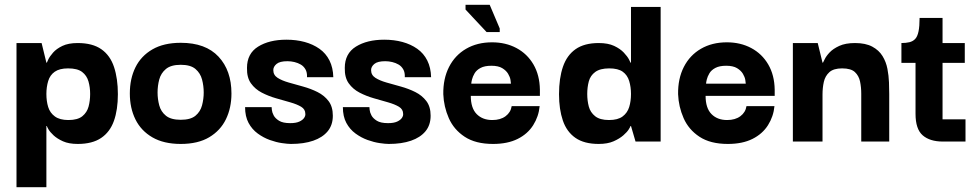

<svg xmlns="http://www.w3.org/2000/svg" viewBox="-20 -592 4095 803"><path d="M305 10Q268 10 243.5 -1Q219 -12 204 -26Q189 -40 182.5 -51.5Q176 -63 176 -65H174V191H49V-412H154L174 -330H176Q176 -331 182 -343.5Q188 -356 202 -372Q216 -388 241 -400Q266 -412 305 -412Q367 -412 404 -386Q441 -360 457 -311.5Q473 -263 473 -198Q473 -133 456.5 -86.5Q440 -40 403 -15Q366 10 305 10ZM266 -90Q305 -90 324.5 -106Q344 -122 350.5 -146.5Q357 -171 357 -199Q357 -227 350 -251.5Q343 -276 323.5 -291Q304 -306 265 -306Q229 -306 209 -292Q189 -278 181.5 -253Q174 -228 174 -199Q174 -169 181.5 -144.5Q189 -120 209.5 -105Q230 -90 266 -90Z M736 10Q665 10 617.5 -17.5Q570 -45 546.5 -92.5Q523 -140 523 -201Q523 -263 546.5 -310.5Q570 -358 617.5 -385.5Q665 -413 736 -413Q840 -413 894 -355Q948 -297 948 -201Q948 -141 925 -93.5Q902 -46 855 -18Q808 10 736 10ZM736 -91Q777 -91 797.5 -108Q818 -125 825 -151.5Q832 -178 832 -205Q832 -233 825 -259.5Q818 -286 797.5 -303.5Q777 -321 736 -321Q695 -321 674 -303.5Q653 -286 646 -259.5Q639 -233 639 -205Q639 -178 646 -151.5Q653 -125 674 -108Q695 -91 736 -91Z M1197 10Q1183 10 1159 6.5Q1135 3 1108.5 -6.5Q1082 -16 1058 -33.5Q1034 -51 1019.5 -78Q1005 -105 1005 -144H1116Q1116 -143 1117 -132.5Q1118 -122 1124.5 -109.5Q1131 -97 1147 -87Q1163 -77 1194 -77Q1218 -77 1232 -83.5Q1246 -90 1252 -99Q1258 -108 1257 -116Q1257 -135 1239.5 -145.5Q1222 -156 1194 -164Q1166 -172 1134.5 -181Q1103 -190 1075 -204.5Q1047 -219 1029.5 -243.5Q1012 -268 1013 -308Q1013 -368 1059.5 -397Q1106 -426 1178 -426Q1219 -426 1254 -416.5Q1289 -407 1316 -388Q1343 -369 1358 -339Q1373 -309 1374 -269H1264Q1265 -289 1257.5 -302Q1250 -315 1238 -322Q1226 -329 1211.5 -332.5Q1197 -336 1182 -336Q1150 -336 1136.5 -324.5Q1123 -313 1123 -299Q1123 -278 1141 -266.5Q1159 -255 1187 -247Q1215 -239 1247.5 -230Q1280 -221 1308 -207Q1336 -193 1354 -169.5Q1372 -146 1372 -108Q1372 -69 1350.5 -43Q1329 -17 1290 -3.5Q1251 10 1197 10Z M1606 10Q1592 10 1568 6.5Q1544 3 1517.5 -6.5Q1491 -16 1467 -33.5Q1443 -51 1428.5 -78Q1414 -105 1414 -144H1525Q1525 -143 1526 -132.5Q1527 -122 1533.5 -109.5Q1540 -97 1556 -87Q1572 -77 1603 -77Q1627 -77 1641 -83.5Q1655 -90 1661 -99Q1667 -108 1666 -116Q1666 -135 1648.5 -145.5Q1631 -156 1603 -164Q1575 -172 1543.5 -181Q1512 -190 1484 -204.5Q1456 -219 1438.5 -243.5Q1421 -268 1422 -308Q1422 -368 1468.5 -397Q1515 -426 1587 -426Q1628 -426 1663 -416.5Q1698 -407 1725 -388Q1752 -369 1767 -339Q1782 -309 1783 -269H1673Q1674 -289 1666.5 -302Q1659 -315 1647 -322Q1635 -329 1620.5 -332.5Q1606 -336 1591 -336Q1559 -336 1545.5 -324.5Q1532 -313 1532 -299Q1532 -278 1550 -266.5Q1568 -255 1596 -247Q1624 -239 1656.5 -230Q1689 -221 1717 -207Q1745 -193 1763 -169.5Q1781 -146 1781 -108Q1781 -69 1759.5 -43Q1738 -17 1699 -3.5Q1660 10 1606 10Z M2042 10Q1969 10 1923.5 -20Q1878 -50 1857 -98Q1836 -146 1834 -198Q1833 -263 1858 -312Q1883 -361 1929.5 -388Q1976 -415 2038 -415Q2095 -415 2140 -391Q2185 -367 2211 -322.5Q2237 -278 2238 -217Q2238 -216 2238 -206Q2238 -196 2238 -191H1949Q1949 -140 1973.5 -115Q1998 -90 2039 -90Q2073 -90 2094.5 -106Q2116 -122 2120 -148H2237Q2233 -105 2210 -68.5Q2187 -32 2145 -11Q2103 10 2042 10ZM1951 -242H2117Q2117 -246 2115 -258Q2113 -270 2105 -283.5Q2097 -297 2080.5 -307Q2064 -317 2035 -317Q2007 -317 1990 -308Q1973 -299 1965 -285.5Q1957 -272 1954 -259.5Q1951 -247 1951 -242ZM2015 -458 1927 -552V-572H2028L2070 -473V-458Z M2484 10Q2423 10 2386.5 -15.5Q2350 -41 2334 -88Q2318 -135 2318 -198Q2318 -265 2334.5 -313Q2351 -361 2387.5 -386.5Q2424 -412 2484 -412Q2523 -412 2548.5 -400Q2574 -388 2589 -372Q2604 -356 2610.5 -343.5Q2617 -331 2617 -330H2619V-563H2743V0H2638L2619 -65H2617Q2617 -63 2610 -51.5Q2603 -40 2587 -26Q2571 -12 2546 -1Q2521 10 2484 10ZM2527 -90Q2564 -90 2584 -105Q2604 -120 2611.5 -144.5Q2619 -169 2619 -199Q2619 -228 2611.5 -253Q2604 -278 2584.5 -292Q2565 -306 2528 -306Q2490 -306 2469.5 -291Q2449 -276 2442.5 -251.5Q2436 -227 2436 -199Q2436 -171 2442.5 -146.5Q2449 -122 2469 -106Q2489 -90 2527 -90Z M3024 10Q2951 10 2905.5 -20Q2860 -50 2839 -98Q2818 -146 2816 -198Q2815 -263 2840 -312Q2865 -361 2911.5 -388Q2958 -415 3020 -415Q3077 -415 3122 -391Q3167 -367 3193 -322.5Q3219 -278 3220 -217Q3220 -216 3220 -206Q3220 -196 3220 -191H2931Q2931 -140 2955.5 -115Q2980 -90 3021 -90Q3055 -90 3076.5 -106Q3098 -122 3102 -148H3219Q3215 -105 3192 -68.5Q3169 -32 3127 -11Q3085 10 3024 10ZM2933 -242H3099Q3099 -246 3097 -258Q3095 -270 3087 -283.5Q3079 -297 3062.5 -307Q3046 -317 3017 -317Q2989 -317 2972 -308Q2955 -299 2947 -285.5Q2939 -272 2936 -259.5Q2933 -247 2933 -242Z M3296 0V-412H3400L3420 -330H3422Q3423 -331 3429 -344Q3435 -357 3449.5 -372.5Q3464 -388 3490 -400Q3516 -412 3556 -412Q3600 -412 3628 -397Q3656 -382 3671 -357.5Q3686 -333 3691.5 -304Q3697 -275 3698 -247.5Q3699 -220 3699 -199V0H3582V-200Q3582 -227 3577 -251Q3572 -275 3555.5 -290.5Q3539 -306 3502 -306Q3466 -306 3448.5 -290Q3431 -274 3425.5 -249.5Q3420 -225 3420 -197V0Z M3923 0Q3869 0 3839 -26Q3809 -52 3809 -116V-341H3922V-93H4018V0ZM3750 -329V-412Q3769 -412 3783.5 -415.5Q3798 -419 3807.5 -429Q3817 -439 3821.5 -460.5Q3826 -482 3826 -517H3922V-412H4015V-329Z"/></svg>

Font: Darker Grotesque Light ExtraBold
Style: Regular
Weight: 800
Version: Version 1.000;gftools[0.9.28]